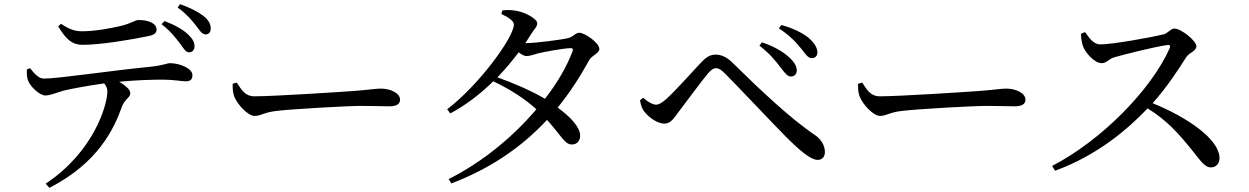

<svg xmlns="http://www.w3.org/2000/svg" viewBox="-20 -830 5990 921"><path d="M842 -623C861 -598 870 -579 886 -579C901 -578 913 -590 913 -606C914 -627 904 -644 882 -665C857 -689 817 -711 769 -729L755 -714C798 -681 822 -649 842 -623ZM918 -710C938 -685 947 -666 965 -665C982 -664 991 -677 991 -693C991 -715 980 -735 954 -755C929 -774 894 -792 844 -810L832 -794C874 -764 897 -736 918 -710ZM688 -656C720 -662 731 -672 731 -688C731 -717 695 -734 645 -734C626 -734 613 -718 557 -705C509 -694 437 -680 373 -680C340 -680 312 -689 273 -716L259 -704C293 -647 322 -615 377 -615C464 -615 610 -640 688 -656ZM217 71C453 -50 527 -213 566 -321C580 -356 605 -362 605 -383C605 -401 581 -420 552 -438C636 -446 715 -448 760 -448C811 -448 852 -440 870 -440C894 -440 903 -449 903 -470C903 -502 842 -527 795 -527C781 -527 764 -516 695 -509C525 -493 260 -453 191 -453C165 -453 145 -477 124 -503L109 -497C108 -475 109 -457 115 -443C126 -413 172 -371 199 -372C223 -373 253 -386 284 -395C315 -403 402 -419 480 -430C491 -416 495 -404 495 -391C495 -330 433 -104 199 51Z M1116 -434 1096 -428C1096 -407 1096 -386 1104 -366C1119 -328 1170 -274 1201 -274C1233 -274 1245 -291 1307 -298C1382 -307 1647 -322 1713 -322C1777 -322 1812 -320 1848 -320C1884 -320 1899 -332 1899 -352C1899 -384 1852 -405 1807 -405C1782 -405 1749 -399 1682 -394C1632 -390 1295 -368 1201 -368C1156 -368 1139 -398 1116 -434Z M2132 29 2145 50C2336 -23 2484 -126 2604 -255C2674 -177 2690 -136 2723 -137C2748 -137 2763 -154 2763 -181C2761 -223 2714 -271 2655 -314C2712 -384 2761 -459 2806 -541C2819 -565 2855 -574 2855 -595C2855 -625 2784 -673 2759 -673C2740 -673 2731 -653 2704 -647C2677 -640 2548 -623 2504 -623H2500L2528 -667C2543 -692 2557 -700 2557 -719C2557 -739 2500 -772 2452 -779C2427 -783 2408 -782 2390 -780L2385 -763C2419 -747 2445 -730 2445 -712C2445 -652 2279 -423 2125 -306L2140 -286C2214 -325 2284 -379 2346 -440C2424 -403 2493 -360 2553 -306C2443 -176 2296 -53 2132 29ZM2366 -459C2403 -497 2437 -538 2468 -579C2482 -568 2496 -561 2505 -561C2521 -561 2540 -568 2561 -574C2594 -582 2683 -598 2715 -599C2726 -600 2731 -596 2726 -583C2699 -511 2654 -433 2594 -356C2529 -395 2442 -432 2366 -459Z M3723 -508C3744 -481 3757 -463 3773 -463C3790 -463 3801 -473 3802 -490C3803 -511 3790 -534 3763 -557C3736 -582 3692 -608 3635 -627L3623 -611C3673 -572 3700 -539 3723 -508ZM3823 -597C3845 -569 3856 -551 3874 -551C3890 -551 3901 -562 3901 -578C3901 -602 3885 -626 3857 -650C3830 -671 3788 -694 3728 -710L3716 -694C3767 -661 3800 -626 3823 -597ZM3050 -349C3054 -326 3060 -306 3073 -292C3095 -264 3136 -237 3167 -237C3197 -237 3211 -261 3235 -293C3270 -339 3346 -442 3377 -479C3393 -497 3404 -503 3414 -503C3427 -503 3439 -496 3458 -477C3528 -407 3689 -235 3751 -173C3821 -103 3871 -63 3902 -63C3924 -63 3937 -78 3937 -101C3937 -131 3919 -162 3891 -181C3774 -259 3625 -400 3496 -527C3465 -558 3439 -568 3411 -568C3385 -568 3364 -553 3342 -529C3310 -496 3224 -398 3177 -356C3156 -337 3141 -328 3127 -328C3111 -328 3088 -341 3065 -361Z M4116 -434 4096 -428C4096 -407 4096 -386 4104 -366C4119 -328 4170 -274 4201 -274C4233 -274 4245 -291 4307 -298C4382 -307 4647 -322 4713 -322C4777 -322 4812 -320 4848 -320C4884 -320 4899 -332 4899 -352C4899 -384 4852 -405 4807 -405C4782 -405 4749 -399 4682 -394C4632 -390 4295 -368 4201 -368C4156 -368 4139 -398 4116 -434Z M5165 -668C5166 -641 5171 -618 5177 -603C5189 -575 5231 -527 5264 -527C5290 -527 5296 -547 5328 -556C5381 -571 5517 -605 5579 -614C5590 -616 5596 -613 5591 -599C5501 -397 5262 -156 5027 -34L5041 -11C5247 -86 5392 -213 5485 -310C5576 -254 5632 -191 5693 -116C5740 -58 5758 -27 5789 -27C5816 -27 5830 -49 5830 -71C5830 -163 5672 -269 5509 -335C5580 -414 5638 -505 5671 -557C5684 -576 5719 -586 5719 -608C5719 -634 5646 -693 5613 -693C5596 -693 5583 -671 5561 -665C5508 -652 5317 -617 5258 -617C5224 -617 5203 -651 5185 -676Z"/></svg>

Font: Noto Serif HK Medium
Style: Regular
Weight: 500
Designer: Ryoko NISHIZUKA 西塚涼子 (kana & ideographs); Frank Grießhammer (Latin, Greek & Cyrillic); Wenlong ZHANG 张文龙 (bopomofo); San
Foundry: Adobe
Version: Version 2.001;hotconv 1.1.0;makeotfexe 2.6.0